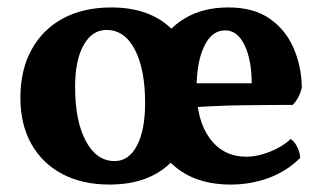

<svg xmlns="http://www.w3.org/2000/svg" viewBox="-20 -487 866 516"><path d="M279 -467Q387 -467 446.3 -404Q505.6 -341.1 505.6 -233.2Q505.6 -122.1 445.3 -56.5Q384.9 9 274.3 9Q201 9 147.2 -19.5Q93.5 -48 64.1 -100.4Q34.8 -152.9 34.8 -224.3Q34.8 -298.9 64.7 -353.4Q94.6 -408 149.3 -437.5Q204.1 -467 279 -467ZM266.4 -406.5Q227.3 -406.5 204.5 -365.4Q181.8 -324.3 181.8 -254.2Q181.8 -161.9 210.6 -108Q239.4 -54.1 288 -54.1Q326.5 -54.1 348.3 -96.1Q370 -138.1 370 -210.2Q370 -300.6 342.5 -353.5Q315 -406.5 266.4 -406.5ZM593.5 -467Q662.3 -467 705.5 -436.4Q748.7 -405.8 769.5 -356.7Q790.3 -307.6 791.2 -252.2Q785.1 -224.3 766.8 -205.1Q741.4 -205.1 706.4 -204.8Q671.3 -204.6 632.3 -204.1Q593.2 -203.6 555 -201.8Q516.7 -200.1 484.1 -197.5V-263.2H656.4Q656.4 -325.5 637.3 -365.5Q618.2 -405.4 585 -405.4Q549.3 -405.4 528.8 -362.8Q508.2 -320.2 508.2 -247.4Q508.2 -163.3 544.2 -114.6Q580.1 -65.8 643 -65.8Q670.5 -65.8 704.1 -78.7Q737.7 -91.6 761.1 -113.4Q770.7 -107.8 778.4 -92.8Q786.2 -77.8 786.7 -62.5Q750.6 -26.9 702.7 -9Q654.7 9 599.6 9Q494.5 9 434.3 -54.2Q374.2 -117.4 374.2 -224.8Q374.2 -299.4 400.6 -353.7Q427.1 -408 476.3 -437.5Q525.6 -467 593.5 -467Z"/></svg>

Font: Vollkorn
Style: Regular
Weight: 400
Designer: Friedrich Althausen
Foundry: Friedrich Althausen
Version: Version 5.001